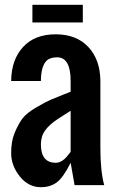

<svg xmlns="http://www.w3.org/2000/svg" viewBox="-20 -778 490 807"><path d="M151.9 -171.4Q151.9 -93.8 214.4 -93.8Q243.2 -93.8 270.5 -131.8Q275.4 -138.7 276.9 -139.6V-312.5Q269 -307.1 251 -295.9Q232.9 -284.2 222.2 -277.3Q188 -254.9 169.9 -230Q151.9 -205.1 151.9 -171.4ZM276.9 -437.5Q276.9 -537.1 220.2 -537.1Q190.4 -537.1 175.8 -522.9Q152.3 -499.5 151.9 -437.5H26.9Q27.8 -527.3 77.1 -580.6Q126 -633.8 213.9 -633.8Q301.8 -633.8 351.6 -580.1Q401.4 -526.4 401.9 -437.5V-156.2Q401.9 -58.6 418 0H293.5L276.9 -93.8Q245.6 -31.2 218.3 -11.2Q190.9 8.8 151.9 8.8Q99.6 8.8 63.5 -36.1Q27.3 -81.1 26.9 -132.8Q26.4 -183.6 42 -220.7Q57.6 -257.8 74.7 -280.3Q91.8 -302.7 131.8 -326.2Q171.9 -349.6 192.4 -358.4Q212.9 -367.2 242.7 -378.9Q272.5 -390.6 276.9 -392.6ZM116.2 -757.8H328.1V-683.6H116.2Z"/></svg>

Font: Oswald
Style: Book
Weight: 400
Designer: vernon adams
Foundry: vernon adams
Version: Version 1.000